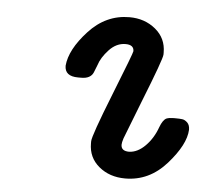

<svg xmlns="http://www.w3.org/2000/svg" viewBox="-40 -492 606 539"><g transform="rotate(5 262.5 -222.0)"><path d="M137.2 -296.9Q141.1 -342.8 189.5 -395.5Q237.8 -448.2 304.2 -448.2Q347.2 -448.2 377.7 -423.1Q408.2 -397.9 408.2 -357.9V-352.1Q408.2 -339.8 358.9 -215.8Q334 -151.9 316.9 -107.9Q313 -95.7 313 -89.8Q313 -71.8 335.9 -71.8Q359.9 -72.8 381.3 -94.5Q402.8 -116.2 414.1 -147.9Q421.9 -168.9 432.1 -173.8Q439.9 -176.8 452.1 -176.8H457Q469.2 -176.8 476.6 -175.8Q483.9 -174.8 491 -168Q498 -161.1 498 -147.9Q496.1 -106 447.5 -51Q398.9 3.9 331.1 3.9Q287.1 3.9 257.1 -21Q227.1 -45.9 227.1 -85.9V-91.8Q227.1 -106.9 275.1 -228Q323.2 -349.1 323.2 -354Q323.2 -372.1 299.8 -372.1Q273.9 -372.1 253.4 -350.1Q232.9 -328.1 226.1 -306.2L217.8 -285.2Q210 -267.1 184.1 -267.1H174.8Q137.2 -267.1 137.2 -296.9Z"/></g></svg>

Font: CMU Typewriter Text
Style: BoldItalic
Weight: 700
Italic angle: -14.04°
Version: Version 0.7.0